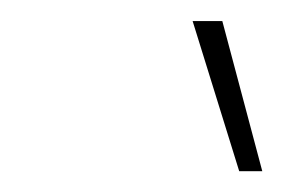

<svg xmlns="http://www.w3.org/2000/svg" viewBox="-20 -755 273 183"><path d="M208 -591.8 163.6 -734.9H191.9L230 -591.8Z"/></svg>

Font: Inter 28pt Thin
Style: Italic
Weight: 250
Italic angle: -9.3988°
Designer: Rasmus Andersson
Foundry: rsms
Version: Version 4.001;git-66647c0bb